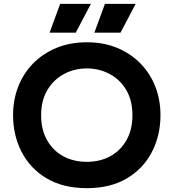

<svg xmlns="http://www.w3.org/2000/svg" viewBox="-20 -966 903 999"><path d="M432 13Q309 13 223.5 -37.5Q138 -88 93 -174.5Q48 -261 48 -367Q48 -446 74.5 -514.5Q101 -583 151.5 -635Q202 -687 273 -716.5Q344 -746 432 -746Q520 -746 590.5 -716.5Q661 -687 711.5 -635Q762 -583 788.5 -514.5Q815 -446 815 -367Q815 -261 770 -174.5Q725 -88 639.5 -37.5Q554 13 432 13ZM432 -610Q368 -610 314 -581.5Q260 -553 227 -498.5Q194 -444 194 -366Q194 -291 225 -236.5Q256 -182 309.5 -153Q363 -124 432 -124Q500 -124 553.5 -153Q607 -182 638 -236.5Q669 -291 669 -366Q669 -444 636.5 -498.5Q604 -553 549.5 -581.5Q495 -610 432 -610ZM293 -946H453L374 -796H238ZM526 -946H686L607 -796H471Z"/></svg>

Font: Kreadon
Style: Bold
Weight: 700
Designer: Reiya WATANABE
Foundry: StudioGnu
Version: Version 1.003; ttfautohint (v1.8.4.7-5d5b);gftools[0.9.32]